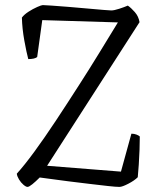

<svg xmlns="http://www.w3.org/2000/svg" viewBox="-20 -734 625 754"><path d="M88 0Q82 0 72 -8.5Q62 -17 54.5 -29.5Q47 -42 46 -52Q76 -85 115.5 -139Q155 -193 200 -261Q245 -329 293 -404Q331 -463 369 -525Q407 -587 443 -646L146 -655L126 -510Q116 -502 91 -502Q84 -528 75.5 -575Q67 -622 66 -665Q75 -677 92 -688Q109 -699 126 -706.5Q143 -714 148 -714Q155 -714 183 -712Q211 -710 249 -707Q287 -704 324 -700.5Q361 -697 387 -695Q413 -693 417 -693Q428 -693 448 -699.5Q468 -706 482 -712Q495 -703 509.5 -686.5Q524 -670 528 -647L165 -83L455 -60L496 -209Q507 -209 516 -205.5Q525 -202 529 -198Q529 -176 528 -146.5Q527 -117 525 -88Q523 -59 521 -38Q508 -25 484 -12.5Q460 0 449 0Q436 0 404 -3.5Q372 -7 330.5 -12Q289 -17 248.5 -22Q208 -27 177 -31.5Q146 -36 136 -37Q120 -21 107 -10.5Q94 0 88 0Z"/></svg>

Font: Texturina Thin
Style: Regular
Weight: 100
Designer: Guillermo Torres Carreño
Foundry: Omnibus-Type
Version: Version 1.002; ttfautohint (v1.8.3)